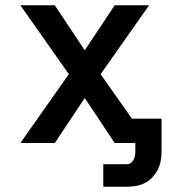

<svg xmlns="http://www.w3.org/2000/svg" viewBox="-20 -540 640 725"><path d="M370 165V80H460Q468 80 474.5 75Q481 70 484.5 63Q488 56 489.5 48Q491 40 491 32V0H413L300 -170L187 0H57L240 -260L57 -520H187L300 -350L413 -520H543L360 -260L478 -92H590V32Q590 49 587 66.5Q584 84 576 100Q568 116 556 129Q544 142 528 150.5Q512 159 494.5 162Q477 165 460 165Z"/></svg>

Font: Iosevka Custom SmBdEx
Style: Regular
Weight: 600
Width: 7
Monospace: yes
Designer: Belleve Invis
Foundry: Belleve Invis
Version: Version 11.2.4; ttfautohint (v1.8.4)